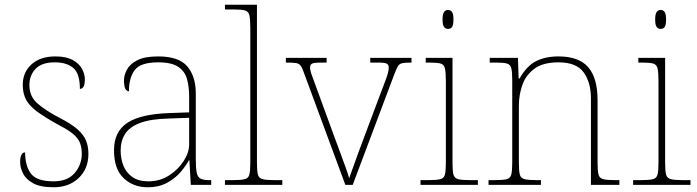

<svg xmlns="http://www.w3.org/2000/svg" viewBox="-20 -780 2940 810"><path d="M206 10Q150 10 119.5 -7Q89 -24 77 -48.5Q65 -73 65 -95Q65 -137 86 -137Q86 -80 110.5 -47.5Q135 -15 206 -15Q265 -15 295 -50Q325 -85 325 -132Q325 -156 318 -175.5Q311 -195 290.5 -213Q270 -231 229 -252Q171 -284 137.5 -308.5Q104 -333 90 -359.5Q76 -386 76 -422Q76 -475 113 -508.5Q150 -542 214 -542Q259 -542 286.5 -527Q314 -512 326 -489.5Q338 -467 338 -445Q338 -405 317 -405Q317 -470 289 -493.5Q261 -517 211 -517Q156 -517 130 -489.5Q104 -462 104 -421Q104 -374 137 -344.5Q170 -315 231 -283Q282 -257 308 -233.5Q334 -210 343.5 -185.5Q353 -161 353 -131Q353 -68 312 -29Q271 10 206 10Z M602 10Q543 10 502 -28Q461 -66 461 -146Q461 -225 517.5 -262Q574 -299 695 -303L778 -306V-371Q778 -414 769 -446.5Q760 -479 732 -498Q704 -517 647 -517Q573 -517 548.5 -484.5Q524 -452 524 -395Q503 -395 503 -441Q503 -462 515 -485.5Q527 -509 558.5 -525.5Q590 -542 647 -542Q735 -542 770.5 -499.5Q806 -457 806 -386V-110Q806 -73 809.5 -53.5Q813 -34 825 -27Q837 -20 864 -20H871V0H785L779 -104H777Q766 -83 743.5 -56Q721 -29 686 -9.5Q651 10 602 10ZM606 -15Q655 -15 693.5 -40Q732 -65 755 -101Q778 -137 778 -170V-283L692 -280Q614 -278 570 -261Q526 -244 507.5 -214.5Q489 -185 489 -145Q489 -111 500.5 -81.5Q512 -52 538 -33.5Q564 -15 606 -15Z M929 0V-20H959Q996 -20 1012 -24Q1028 -28 1032 -43.5Q1036 -59 1036 -94V-662Q1036 -699 1032 -715.5Q1028 -732 1013.5 -736Q999 -740 969 -740H929V-760H1064V-94Q1064 -59 1068 -43.5Q1072 -28 1088.5 -24Q1105 -20 1141 -20H1171V0Z M1264 -468Q1256 -492 1249 -502Q1242 -512 1228.5 -514Q1215 -516 1186 -516V-536H1358V-516H1334Q1303 -516 1295.5 -511Q1288 -506 1288 -495Q1288 -482 1298 -456Q1308 -430 1316 -407L1392 -199Q1403 -170 1415 -137Q1427 -104 1437.5 -75.5Q1448 -47 1453 -28Q1460 -46 1475.5 -90.5Q1491 -135 1518 -206L1578 -366Q1598 -418 1609 -448Q1620 -478 1620 -495Q1620 -506 1612.5 -511Q1605 -516 1574 -516H1542V-536H1716V-516H1714Q1689 -516 1677 -513.5Q1665 -511 1659 -501Q1653 -491 1644 -468L1468 0H1437Z M1870 -658Q1860 -658 1853.5 -666Q1847 -674 1847 -698Q1847 -721 1853.5 -729.5Q1860 -738 1870 -738Q1881 -738 1887 -729.5Q1893 -721 1893 -698Q1893 -674 1887 -666Q1881 -658 1870 -658ZM1754 0V-20H1784Q1821 -20 1837 -24Q1853 -28 1857 -43.5Q1861 -59 1861 -94V-438Q1861 -475 1857 -491.5Q1853 -508 1838.5 -512Q1824 -516 1794 -516H1776V-536H1889V-94Q1889 -59 1893 -43.5Q1897 -28 1913.5 -24Q1930 -20 1966 -20H1996V0Z M2041 0V-20H2064Q2101 -20 2117 -24Q2133 -28 2137 -43.5Q2141 -59 2141 -94V-442Q2141 -477 2137 -492.5Q2133 -508 2118.5 -512Q2104 -516 2074 -516H2046V-536H2165L2168 -449H2172Q2202 -502 2241.5 -522Q2281 -542 2336 -542Q2422 -542 2461.5 -496.5Q2501 -451 2501 -357V-94Q2501 -59 2505 -43.5Q2509 -28 2525.5 -24Q2542 -20 2578 -20H2593V0H2473V-365Q2473 -432 2442.5 -474.5Q2412 -517 2336 -517Q2271 -517 2234.5 -490Q2198 -463 2183.5 -421Q2169 -379 2169 -334V-94Q2169 -59 2173 -43.5Q2177 -28 2193.5 -24Q2210 -20 2246 -20H2262V0Z M2767 -658Q2757 -658 2750.5 -666Q2744 -674 2744 -698Q2744 -721 2750.5 -729.5Q2757 -738 2767 -738Q2778 -738 2784 -729.5Q2790 -721 2790 -698Q2790 -674 2784 -666Q2778 -658 2767 -658ZM2651 0V-20H2681Q2718 -20 2734 -24Q2750 -28 2754 -43.5Q2758 -59 2758 -94V-438Q2758 -475 2754 -491.5Q2750 -508 2735.5 -512Q2721 -516 2691 -516H2673V-536H2786V-94Q2786 -59 2790 -43.5Q2794 -28 2810.5 -24Q2827 -20 2863 -20H2893V0Z"/></svg>

Font: Noto Serif Myanmar Thin
Style: Regular
Weight: 100
Designer: Ben Mitchell and the Monotype Design Team
Foundry: Monotype Imaging Inc.
Version: Version 2.106; ttfautohint (v1.8.4.7-5d5b)